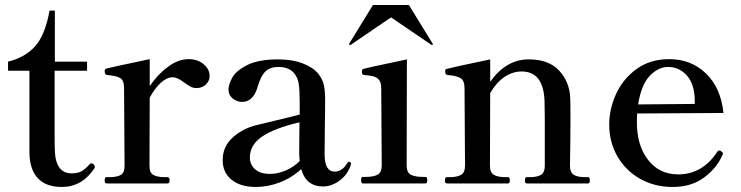

<svg xmlns="http://www.w3.org/2000/svg" viewBox="-20 -729 2946 763"><path d="M97 -122V-448H12V-484Q78 -500 118.5 -544Q159 -588 177 -687H198V-484H326V-448H197V-212Q197 -139 198 -128Q202 -40 265 -40Q287 -40 302 -47.5Q317 -55 334 -74Q339 -80 343 -80Q348 -80 352.5 -75.5Q357 -71 357 -66Q357 -62 355 -60Q306 14 226 14Q163 14 130.5 -20.5Q98 -55 97 -122Z M813 -427Q813 -407 798 -393Q783 -379 761 -379Q748 -379 737.5 -384.5Q727 -390 712 -401Q685 -422 666 -422Q643 -422 619 -400Q595 -378 575 -341L574 -70Q574 -42 590 -33.5Q606 -25 635 -25H646Q654 -25 654 -12Q654 0 646 0H403Q396 0 396 -12Q396 -25 403 -25H415Q444 -25 459.5 -33.5Q475 -42 475 -70L473 -379Q473 -410 457.5 -419Q442 -428 405 -431Q396 -432 396 -447Q396 -454 401 -456Q413 -460 575 -494V-387Q607 -434 648 -464Q689 -494 729 -494Q765 -494 789 -474Q813 -454 813 -427Z M1375 -78 1374 -73Q1360 -33 1328.5 -10.5Q1297 12 1264 12Q1196 12 1177 -57Q1139 -22 1091.5 -4Q1044 14 997 14Q936 14 900.5 -14.5Q865 -43 865 -92Q865 -131 884.5 -159.5Q904 -188 943 -210Q966 -223 994.5 -230.5Q1023 -238 1079 -251Q1155 -269 1171 -274V-318Q1171 -372 1167 -396.5Q1163 -421 1149 -438Q1128 -463 1086 -463Q1055 -463 1036 -446Q1017 -429 1004 -385Q996 -355 980 -339.5Q964 -324 943 -324Q922 -324 905 -337.5Q888 -351 888 -373Q888 -392 902.5 -419.5Q917 -447 961.5 -470Q1006 -493 1086 -493Q1141 -493 1182 -477.5Q1223 -462 1244 -437Q1261 -416 1266.5 -393Q1272 -370 1272 -336Q1272 -273 1271 -236L1270 -116Q1270 -47 1310 -47Q1340 -47 1360 -81Q1363 -86 1367 -86Q1370 -86 1372.5 -84Q1375 -82 1375 -78ZM1171 -89Q1169 -109 1169 -121L1170 -243Q1069 -219 1021 -186Q973 -153 973 -103Q973 -75 993.5 -56.5Q1014 -38 1053 -38Q1083 -38 1114.5 -51Q1146 -64 1171 -89Z M1422 0Q1415 0 1415 -13Q1415 -26 1422 -26H1434Q1463 -26 1480 -34.5Q1497 -43 1497 -72L1495 -378Q1495 -400 1487 -410.5Q1479 -421 1466 -425Q1453 -429 1427 -431Q1418 -431 1418 -444Q1418 -453 1424 -455Q1435 -459 1597 -493L1596 -72Q1596 -43 1613 -34.5Q1630 -26 1660 -26H1671Q1678 -26 1678 -13Q1678 0 1671 0ZM1367 -553 1368 -556 1462 -709H1605L1699 -556L1700 -553Q1700 -550 1697 -550Q1695 -550 1694 -551L1534 -660L1374 -551L1371 -550Q1367 -550 1367 -553Z M2317 -25Q2324 -25 2324 -12Q2324 0 2317 0H2073Q2066 0 2066 -12Q2066 -25 2073 -25H2086Q2114 -25 2129.5 -34Q2145 -43 2145 -71V-251L2144 -327Q2140 -445 2053 -445Q2017 -445 1984.5 -423Q1952 -401 1928 -359L1927 -71Q1927 -43 1943 -34Q1959 -25 1988 -25H1999Q2006 -25 2006 -12Q2006 0 1999 0H1756Q1748 0 1748 -12Q1748 -25 1756 -25H1768Q1796 -25 1812 -34Q1828 -43 1828 -71L1826 -378Q1826 -409 1810.5 -418.5Q1795 -428 1758 -431Q1749 -432 1749 -447Q1749 -453 1754 -455Q1766 -459 1928 -493V-404Q1991 -493 2081 -493Q2161 -493 2202 -448.5Q2243 -404 2246 -341Q2247 -320 2247 -256Q2247 -176 2245 -71Q2245 -43 2260.5 -34Q2276 -25 2305 -25Z M2853 -119Q2853 -116 2850 -111Q2829 -62 2778.5 -24Q2728 14 2653 14Q2582 14 2524.5 -18Q2467 -50 2434 -107Q2401 -164 2401 -234Q2401 -296 2428.5 -356Q2456 -416 2510 -455Q2564 -494 2640 -494Q2727 -494 2786 -436.5Q2845 -379 2855 -280L2512 -278Q2511 -267 2511 -242Q2511 -151 2555.5 -93.5Q2600 -36 2675 -36Q2771 -36 2830 -125Q2834 -131 2839 -131Q2843 -131 2847 -127Q2853 -123 2853 -119ZM2516 -314 2741 -316V-331Q2740 -395 2709.5 -429Q2679 -463 2635 -463Q2596 -463 2562 -427.5Q2528 -392 2516 -314Z"/></svg>

Font: Shippori Mincho SemiBold
Style: Regular
Weight: 600
Designer: FONTDASU
Foundry: FONTDASU / Google Inc. / but / Adobe
Version: Version 3.110; ttfautohint (v1.8.3)